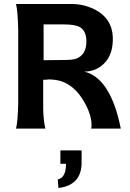

<svg xmlns="http://www.w3.org/2000/svg" viewBox="-20 -643 648 960"><path d="M388 109V170Q388 283 272 297L269 254Q310 246 310 176H282V109ZM584 0H436Q438 -10 438 -15Q438 -71 399 -137Q354 -214 286 -237Q260 -245 225 -246Q220 -245 210.5 -244.5Q201 -244 196 -244V-94Q198 -34 207 0H60Q69 -34 71 -125V-309V-493Q69 -589 60 -623H338Q401 -623 457 -594Q540 -550 544 -458Q547 -372 501 -326Q460 -285 401 -285Q533 -254 584 0ZM412 -436Q412 -489 378 -508Q355 -521 297 -521H198V-342L296 -343Q345 -343 362 -350Q412 -370 412 -436Z"/></svg>

Font: GFS Neohellenic Rg
Style: Bold
Weight: 700
Designer: Designed by Takis Katsoulidis and George D. Matthiopoulos.
Foundry: Designed by Takis Katsoulidis and George D. Matthiopoulos.
Version: Version 1.0